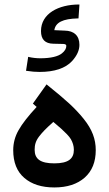

<svg xmlns="http://www.w3.org/2000/svg" viewBox="-20 -826 477 844"><path d="M103.5 -576.2V-573.7L94.7 -516.6V-514.6H96.7C117.7 -511.2 136.7 -509.8 153.8 -509.8C219.7 -509.8 267.6 -525.9 296.9 -557.6C318.4 -581.5 329.1 -605 329.1 -628.9C329.1 -669.4 305.2 -690.9 264.2 -691.4L218.8 -693.4C224.1 -727.1 255.4 -743.7 323.2 -745.1H325.2V-747.1L329.1 -804.2V-806.2H327.1C237.8 -806.2 160.2 -766.6 160.2 -689.5C160.2 -652.8 178.2 -634.3 214.4 -633.8L258.3 -632.8C268.1 -632.3 271.5 -629.4 271.5 -624C271.5 -612.8 265.1 -601.6 252 -591.3C235.8 -578.1 203.6 -569.8 157.2 -569.8C140.1 -569.8 122.6 -571.8 105.5 -575.7ZM218.8 -107.9C157.7 -107.9 132.3 -127 132.3 -167.5C132.3 -189 136.7 -206.1 151.9 -226.1C167 -245.6 181.6 -260.7 214.4 -290C229.5 -277.3 240.7 -267.6 249 -260.3C257.3 -252.9 265.6 -244.6 273.9 -236.3C282.2 -227.5 288.6 -219.7 292 -213.4C299.3 -200.2 304.7 -185.1 304.7 -167.5C304.7 -128.4 280.8 -107.9 218.8 -107.9ZM184.6 -455.1 124.5 -370.6 141.1 -356C104 -315.9 77.6 -282.2 62 -254.4C45.9 -226.6 38.1 -196.8 38.1 -166C38.1 -112.8 54.2 -71.8 86.9 -43.9C119.1 -16.1 163.1 -2 218.8 -2C275.4 -2 319.8 -16.6 352.5 -45.4C384.8 -74.2 400.9 -114.3 400.9 -166C400.9 -214.4 385.3 -256.8 348.1 -303.2C329.6 -326.2 308.1 -349.1 284.2 -371.1C260.3 -393.1 229.5 -418.9 192.4 -448.7Z"/></svg>

Font: Samim Medium
Style: Regular
Weight: 500
Foundry: DejaVu fonts team - Redesigned by Saber Rastikerdar
Version: Version 4.0.5